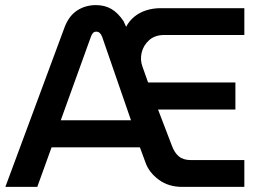

<svg xmlns="http://www.w3.org/2000/svg" viewBox="-20 -732 1012 752"><path d="M1 0 234 -628Q251 -671 283 -691.5Q315 -712 356 -712Q390 -712 416 -697Q442 -682 464 -649L474 -627Q486 -650 506 -666.5Q526 -683 552.5 -691.5Q579 -700 610 -700H937V-595H624Q587 -595 564.5 -575Q542 -555 535 -526.5Q528 -498 538 -471L560 -409H902V-303H599L653 -162Q663 -134 680.5 -119.5Q698 -105 728 -105H937V0H694Q640 0 602 -28Q564 -56 550 -95L528 -155H182L126 0ZM218 -261H493L380 -588Q376 -598 370.5 -603Q365 -608 357 -608Q349 -608 344 -602.5Q339 -597 336 -588Z"/></svg>

Font: MuseoModerno SemiBold Medium
Style: Regular
Weight: 500
Version: Version 1.001